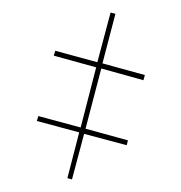

<svg xmlns="http://www.w3.org/2000/svg" viewBox="-73 -693 710 754"><g transform="rotate(-10 282.5 -315.5)"><path d="M154 -6 232 -174 389 -101 397 -119 241 -193 343 -415 498 -341 507 -360 351 -434 435 -617 417 -625 332 -442 177 -515 168 -497 324 -423 223 -201 67 -274 58 -256 214 -183 137 -14Z"/></g></svg>

Font: Noto Serif Display SemiCondensed SemiBold
Style: Regular
Weight: 600
Width: 4
Designer: Monotype Design Team
Foundry: Monotype Imaging Inc.
Version: Version 2.009